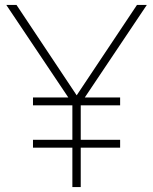

<svg xmlns="http://www.w3.org/2000/svg" viewBox="-20 -760 622 780"><path d="M274 0V-353.5L283 -326L5.5 -740H47L300 -360H283L536.5 -740H576.5L299 -326L308 -353.5V0ZM114 -160V-192H468V-160ZM114 -332V-364H468V-332Z"/></svg>

Font: Encode Sans Condensed Thin Thin
Style: Regular
Weight: 250
Version: Version 3.002